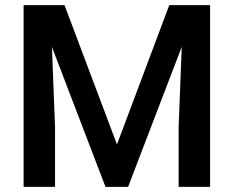

<svg xmlns="http://www.w3.org/2000/svg" viewBox="-20 -731 915 751"><path d="M232.4 -710.9 437.5 -166 642.1 -710.9H801.8V0H678.7V-234.4L690.9 -547.9L481 0H392.6L183.1 -547.4L195.3 -234.4V0H72.3V-710.9Z"/></svg>

Font: f629545970084
Style: Regular
Weight: 500
Designer: Google
Version: Version 2.137; 2017